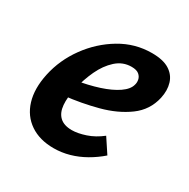

<svg xmlns="http://www.w3.org/2000/svg" viewBox="-111 -536 642 652"><g transform="rotate(30 210.0 -210.5)"><path d="M178 13Q123 13 85.5 -12.5Q48 -38 34 -84Q20 -130 33 -191Q47 -256 87 -311Q127 -366 184 -400Q241 -434 307 -434Q351 -434 375.5 -418.5Q400 -403 408 -376.5Q416 -350 409 -318Q397 -264 352.5 -231.5Q308 -199 246 -182.5Q184 -166 119 -159L124 -223Q174 -231 214 -244Q254 -257 279.5 -274.5Q305 -292 310 -312Q313 -321 311 -332Q309 -343 299.5 -351Q290 -359 270 -359Q236 -359 210 -335.5Q184 -312 167 -275.5Q150 -239 141 -199Q132 -160 134.5 -131Q137 -102 153.5 -86.5Q170 -71 201 -71Q224 -71 254 -81Q284 -91 312 -113L349 -57Q325 -36 297 -20Q269 -4 239 4.5Q209 13 178 13Z"/></g></svg>

Font: Ysabeau
Style: Bold Italic
Weight: 700
Italic angle: -12°
Designer: Christian Thalmann (Catharsis Fonts)
Version: Version 2.002